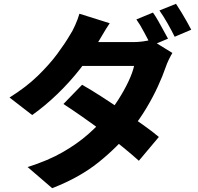

<svg xmlns="http://www.w3.org/2000/svg" viewBox="-20 -892 1040 1008"><path d="M783 -826Q796 -808 810.5 -782.5Q825 -757 838.5 -732Q852 -707 862 -689L774 -652Q758 -682 737 -722Q716 -762 696 -790ZM904 -872Q917 -853 932 -828Q947 -803 961 -778.5Q975 -754 984 -736L897 -699Q882 -730 859.5 -769.5Q837 -809 817 -837ZM411 -447Q457 -421 512 -385.5Q567 -350 624 -311Q681 -272 731 -236.5Q781 -201 814 -173L709 -48Q676 -78 627 -118Q578 -158 521.5 -200Q465 -242 410 -280.5Q355 -319 313 -346ZM885 -614Q876 -599 866 -578.5Q856 -558 849 -537Q834 -493 808.5 -437.5Q783 -382 748 -323.5Q713 -265 668 -209Q597 -120 497.5 -40Q398 40 254 96L125 -15Q233 -49 310 -93.5Q387 -138 442.5 -187Q498 -236 540 -285Q572 -323 602 -370Q632 -417 654 -463.5Q676 -510 684 -546H355L405 -671H680Q704 -671 730 -674.5Q756 -678 773 -683ZM556 -770Q537 -742 518.5 -710Q500 -678 490 -662Q455 -600 401.5 -531.5Q348 -463 283 -400Q218 -337 149 -288L30 -380Q118 -435 179 -494.5Q240 -554 281 -609.5Q322 -665 347 -708Q360 -727 374.5 -759.5Q389 -792 397 -820Z"/></svg>

Font: Noto Sans JP ExtraBold
Style: Regular
Weight: 800
Designer: Ryoko NISHIZUKA  (kana, bopomofo & ideographs); Paul D. Hunt (Latin, Greek & Cyrillic); Sandoll Communications , Soo-you
Foundry: Adobe
Version: Version 2.004-H2;hotconv 1.0.118;makeotfexe 2.5.65603